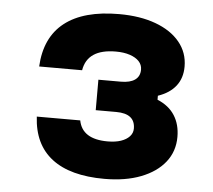

<svg xmlns="http://www.w3.org/2000/svg" viewBox="-49 -693 848 766"><g transform="rotate(5 375.0 -310.0)"><path d="M396 20Q259 20 185.5 -36.5Q112 -93 106 -204H280Q287 -167 316 -148.5Q345 -130 396 -130Q427 -130 449 -137.5Q471 -145 483.5 -158.5Q496 -172 496 -190Q496 -220 477 -235Q458 -250 420 -250H338V-372H428Q465 -372 484.5 -386Q504 -400 504 -427Q504 -446 491 -460Q478 -474 454 -482Q430 -490 398 -490Q341 -490 309 -468.5Q277 -447 270 -404H98Q104 -521 180 -580.5Q256 -640 398 -640Q482 -640 544.5 -617Q607 -594 641.5 -552Q676 -510 676 -454Q676 -408 651.5 -376.5Q627 -345 580 -329V-313Q626 -294 649 -258Q672 -222 672 -172Q672 -114 638 -71Q604 -28 542 -4Q480 20 396 20Z"/></g></svg>

Font: Martian Mono SemiExpanded ExtraBold
Style: Regular
Weight: 800
Width: 6
Designer: Roman Shamin
Foundry: Evil Martians
Version: Version 1.000